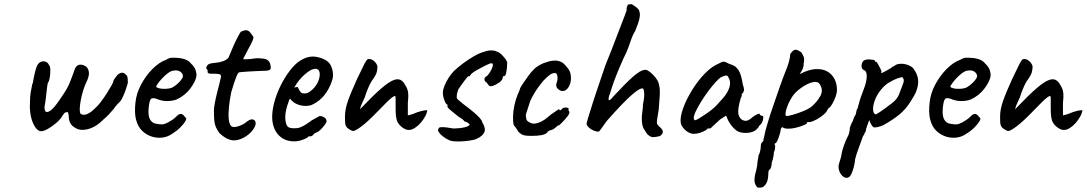

<svg xmlns="http://www.w3.org/2000/svg" viewBox="-20 -662 5150 910"><path d="M175 -40Q160 -40 146.5 -60Q133 -80 126.5 -110.5Q120 -141 122 -173Q122 -205 125.5 -224.5Q129 -244 133 -263Q136 -269 136.5 -273Q137 -277 138.5 -286Q140 -295 145 -316Q149 -333 153 -344Q157 -355 161 -359Q168 -368 178.5 -370.5Q189 -373 198.5 -368.5Q208 -364 212 -354Q218 -349 218.5 -331.5Q219 -314 216 -295.5Q213 -277 207 -269Q205 -264 202.5 -243Q200 -222 197.5 -199Q195 -176 192 -162Q189 -144 195 -135Q201 -126 218.5 -137.5Q236 -149 264 -191Q285 -221 295.5 -239.5Q306 -258 312 -273.5Q318 -289 325 -308Q330 -324 334.5 -334.5Q339 -345 343 -348Q352 -357 364.5 -355.5Q377 -354 389 -346Q401 -334 401.5 -316Q402 -298 390 -274Q382 -258 374.5 -234Q367 -210 362.5 -185.5Q358 -161 358 -145Q358 -125 363.5 -121.5Q369 -118 377 -118Q389 -118 404 -127Q419 -136 440 -158Q449 -167 462 -184.5Q475 -202 487.5 -222Q500 -242 508.5 -257Q517 -272 517 -276Q517 -282 526 -293Q532 -301 535.5 -305.5Q539 -310 549 -315Q557 -319 564.5 -316.5Q572 -314 579 -306Q584 -302 585 -291.5Q586 -281 586 -269Q583 -258 577 -240Q571 -222 563.5 -205.5Q556 -189 551 -183Q547 -179 537 -168.5Q527 -158 519 -146Q494 -116 483 -107Q472 -98 464 -90Q443 -69 419 -58Q395 -47 373 -46.5Q351 -46 337 -56Q306 -72 306 -110Q306 -118 303.5 -124.5Q301 -131 301 -131Q297 -131 290.5 -129Q284 -127 277 -115Q268 -98 248 -80.5Q228 -63 207.5 -51.5Q187 -40 175 -40Z M799 -30Q775 -12 745.5 -9.5Q716 -7 689 -18.5Q662 -30 644 -53Q630 -72 623.5 -100.5Q617 -129 622 -176Q626 -218 648 -260Q670 -302 702 -334.5Q734 -367 768 -379Q782 -388 794 -388.5Q806 -389 829 -387Q852 -384 865.5 -377Q879 -370 886 -360Q902 -345 907 -330Q912 -315 911 -301Q907 -276 882 -242.5Q857 -209 816 -190Q796 -183 771 -183Q746 -183 721 -194Q700 -201 693.5 -190.5Q687 -180 684 -144Q682 -112 691 -96Q700 -80 717 -76Q738 -72 749 -72.5Q760 -73 777 -82Q790 -90 795 -93Q800 -96 804.5 -99.5Q809 -103 817 -111Q823 -117 827.5 -119.5Q832 -122 837 -122Q844 -122 850 -115.5Q856 -109 860 -104Q866 -101 859 -88.5Q852 -76 836 -59.5Q820 -43 799 -30ZM794 -246Q803 -250 815.5 -260Q828 -270 837.5 -282Q847 -294 847 -301Q847 -314 833.5 -323Q820 -332 795 -326Q785 -323 772 -312.5Q759 -302 747 -289Q735 -276 727.5 -265Q720 -254 720 -251Q723 -246 736.5 -243Q750 -240 766.5 -241Q783 -242 794 -246Z M1072 1Q1058 -3 1047 -10Q1036 -17 1021 -30Q1009 -46 1003 -60Q997 -74 995.5 -92.5Q994 -111 994 -140Q994 -152 998.5 -175.5Q1003 -199 1009.5 -224.5Q1016 -250 1021 -270Q1026 -290 1027 -296Q1030 -309 1017 -311Q1004 -313 988.5 -312.5Q973 -312 968 -315Q964 -316 964 -321Q964 -326 964 -326Q964 -330 962.5 -331.5Q961 -333 958 -338Q956 -342 961.5 -350.5Q967 -359 978 -361Q987 -363 1003 -364.5Q1019 -366 1036 -371.5Q1053 -377 1063 -389Q1072 -411 1083.5 -437.5Q1095 -464 1106 -485Q1117 -506 1121 -511Q1138 -520 1149.5 -518.5Q1161 -517 1171 -501Q1176 -494 1179 -490.5Q1182 -487 1180.5 -479.5Q1179 -472 1170.5 -455.5Q1162 -439 1145 -407Q1140 -397 1136 -389.5Q1132 -382 1132 -382Q1136 -381 1144 -381Q1152 -381 1164 -382Q1175 -384 1191 -385.5Q1207 -387 1217 -385Q1240 -385 1251 -375Q1262 -365 1263 -345Q1265 -334 1257 -330Q1249 -326 1222 -326Q1213 -326 1195 -325Q1177 -324 1157 -323Q1137 -322 1123.5 -320.5Q1110 -319 1110 -317Q1107 -315 1100.5 -299Q1094 -283 1087.5 -262.5Q1081 -242 1076 -225Q1069 -191 1065.5 -157.5Q1062 -124 1064 -99.5Q1066 -75 1075 -65Q1084 -56 1107.5 -63Q1131 -70 1147 -83Q1165 -98 1177 -96Q1189 -94 1191.5 -81.5Q1194 -69 1181 -50Q1169 -32 1149.5 -18.5Q1130 -5 1109.5 0.5Q1089 6 1072 1Z M1374 8Q1326 8 1297.5 -25Q1269 -58 1270 -113Q1271 -149 1284 -191Q1297 -233 1318.5 -272.5Q1340 -312 1365.5 -341.5Q1391 -371 1418 -383Q1428 -388 1439.5 -391Q1451 -394 1463 -394Q1474 -394 1487 -391Q1500 -388 1509 -384Q1528 -377 1540 -363.5Q1552 -350 1557 -323Q1559 -307 1558 -298Q1557 -289 1552 -275Q1540 -240 1518.5 -212.5Q1497 -185 1466 -169Q1458 -164 1448.5 -162Q1439 -160 1429 -160Q1409 -160 1391 -167Q1373 -174 1361 -187L1354 -195L1350 -186Q1341 -162 1336.5 -142.5Q1332 -123 1332 -108Q1332 -96 1334 -84.5Q1336 -73 1341 -65Q1345 -59 1353.5 -56.5Q1362 -54 1373 -54Q1379 -54 1386 -54.5Q1393 -55 1399 -57Q1416 -63 1427 -70.5Q1438 -78 1450 -86L1454 -88L1453 -89Q1466 -96 1474.5 -101Q1483 -106 1484 -106Q1488 -108 1492 -111Q1502 -114 1515 -106.5Q1528 -99 1528 -87Q1527 -81 1519 -70Q1511 -59 1500.5 -48.5Q1490 -38 1482 -35Q1480 -34 1475 -32Q1470 -30 1468 -28H1469Q1460 -16 1451 -16H1443Q1439 -9 1417 -0.5Q1395 8 1374 8ZM1421 -219Q1436 -219 1447.5 -227Q1459 -235 1468 -245Q1489 -269 1494 -295Q1499 -321 1488 -332Q1483 -335 1479 -336Q1475 -337 1465 -334Q1456 -333 1440.5 -322Q1425 -311 1410.5 -296Q1396 -281 1387 -267L1374 -246Q1380 -249 1385.5 -249.5Q1391 -250 1392 -248Q1395 -242 1398.5 -235Q1402 -228 1407 -223.5Q1412 -219 1421 -219Z M1653 -41Q1649 -41 1639 -47Q1629 -53 1625 -57Q1618 -65 1616.5 -73.5Q1615 -82 1615 -110Q1615 -142 1628 -180.5Q1641 -219 1672 -287L1708 -361Q1712 -369 1715.5 -373.5Q1719 -378 1723 -382Q1726 -382 1729.5 -382Q1733 -382 1733 -382Q1742 -382 1753.5 -372Q1765 -362 1769 -348Q1769 -335 1765.5 -320Q1762 -305 1741 -277Q1734 -266 1724 -242.5Q1714 -219 1709 -201Q1708 -199 1704.5 -191.5Q1701 -184 1697.5 -175.5Q1694 -167 1691 -161L1686 -144L1745 -204Q1792 -250 1821.5 -269.5Q1851 -289 1869.5 -286Q1888 -283 1900 -260Q1907 -249 1910.5 -239.5Q1914 -230 1915 -216Q1916 -202 1913 -175V-115Q1930 -119 1939 -122.5Q1948 -126 1958 -130Q1967 -133 1978 -136Q1989 -139 2005 -140Q2004 -127 1995.5 -111Q1987 -95 1974 -80Q1961 -65 1946 -55.5Q1931 -46 1917 -46Q1904 -46 1887.5 -57.5Q1871 -69 1862 -88Q1858 -100 1856.5 -114Q1855 -128 1855 -158V-197Q1855 -210 1848.5 -206.5Q1842 -203 1838 -200Q1826 -191 1808 -172.5Q1790 -154 1771 -135Q1725 -87 1694.5 -64Q1664 -41 1653 -41Z M2115 5Q2091 -5 2074.5 -19.5Q2058 -34 2056 -44Q2057 -52 2060.5 -56Q2064 -60 2079.5 -59.5Q2095 -59 2129 -53Q2141 -53 2156.5 -54.5Q2172 -56 2185.5 -59.5Q2199 -63 2203 -68Q2208 -69 2205 -72.5Q2202 -76 2198 -80Q2194 -81 2189 -84Q2184 -87 2180 -87Q2179 -92 2170.5 -98Q2162 -104 2153 -109Q2131 -127 2114 -141Q2097 -155 2101 -161Q2101 -165 2101 -165.5Q2101 -166 2101 -166Q2094 -166 2086.5 -186Q2079 -206 2079 -222Q2079 -236 2086.5 -255Q2094 -274 2106.5 -293.5Q2119 -313 2132 -326Q2151 -344 2176 -362.5Q2201 -381 2227 -396Q2253 -411 2276 -417Q2292 -423 2308.5 -423Q2325 -423 2336 -417Q2345 -415 2354.5 -406Q2364 -397 2372.5 -386.5Q2381 -376 2384 -367Q2384 -355 2382.5 -339.5Q2381 -324 2378 -312.5Q2375 -301 2368 -301Q2368 -301 2365.5 -300.5Q2363 -300 2363 -295Q2363 -285 2348 -272Q2329 -259 2314 -254.5Q2299 -250 2294 -261Q2290 -265 2288 -268.5Q2286 -272 2282 -274Q2282 -274 2279 -277.5Q2276 -281 2276 -287Q2276 -291 2279 -294.5Q2282 -298 2282 -298Q2290 -302 2298 -313.5Q2306 -325 2311 -336.5Q2316 -348 2316 -353Q2316 -359 2314.5 -360.5Q2313 -362 2305 -362Q2294 -358 2275 -348.5Q2256 -339 2238.5 -329Q2221 -319 2212 -310Q2208 -303 2207 -301.5Q2206 -300 2202 -300Q2202 -304 2196 -297.5Q2190 -291 2181 -279Q2172 -267 2164 -255.5Q2156 -244 2152 -238Q2151 -234 2148 -225Q2145 -216 2145 -208Q2143 -197 2149.5 -191Q2156 -185 2173 -171Q2208 -145 2227 -128.5Q2246 -112 2255 -101.5Q2264 -91 2266 -82Q2284 -52 2275 -34Q2266 -16 2239 -4Q2229 1 2205 4.5Q2181 8 2156 8.5Q2131 9 2115 5Z M2500 -18Q2478 -18 2467.5 -20Q2457 -22 2451 -26Q2445 -30 2437 -37Q2433 -45 2426 -55Q2419 -65 2415 -69Q2411 -84 2411.5 -109Q2412 -134 2418 -162.5Q2424 -191 2434 -215Q2438 -223 2441 -231Q2444 -239 2444 -239Q2444 -244 2456.5 -263Q2469 -282 2484.5 -303Q2500 -324 2510 -333Q2517 -341 2531.5 -350Q2546 -359 2557 -363Q2568 -367 2582 -371Q2596 -375 2611 -375Q2625 -375 2638.5 -369Q2652 -363 2663 -348Q2681 -330 2684.5 -310Q2688 -290 2684 -272Q2679 -252 2668.5 -241Q2658 -230 2645.5 -230.5Q2633 -231 2620 -245Q2616 -253 2616 -258.5Q2616 -264 2620 -275Q2624 -289 2621.5 -302.5Q2619 -316 2610 -316Q2597 -316 2584 -306Q2571 -296 2555 -279Q2548 -271 2536 -255Q2524 -239 2512.5 -220Q2501 -201 2493 -183Q2482 -150 2477 -133.5Q2472 -117 2472 -117Q2472 -113 2473 -109.5Q2474 -106 2474 -102Q2474 -90 2488 -83Q2499 -76 2511.5 -76Q2524 -76 2546 -86Q2562 -94 2576.5 -107Q2591 -120 2607 -130Q2618 -137 2624.5 -142Q2631 -147 2631 -143Q2631 -139 2634 -139Q2637 -139 2641 -143Q2647 -151 2655 -152Q2663 -153 2669 -151.5Q2675 -150 2675 -147Q2673 -138 2679 -132Q2679 -128 2676.5 -121.5Q2674 -115 2670 -111Q2665 -104 2655.5 -93.5Q2646 -83 2638 -75.5Q2630 -68 2630 -68Q2626 -69 2622.5 -66Q2619 -63 2615 -59Q2607 -52 2600 -48.5Q2593 -45 2589 -45Q2582 -41 2578.5 -40Q2575 -39 2575 -35Q2565 -25 2546.5 -21.5Q2528 -18 2500 -18Z M3107 -17Q3088 -12 3075 -12Q3062 -12 3047 -27Q3038 -41 3031 -52Q3024 -63 3022 -91Q3021 -110 3024.5 -132.5Q3028 -155 3027 -165Q3035 -202 3033 -222.5Q3031 -243 3026 -243Q3015 -245 2988 -223.5Q2961 -202 2926.5 -166Q2892 -130 2856 -89Q2837 -63 2828.5 -50.5Q2820 -38 2816 -38Q2806 -38 2793 -43.5Q2780 -49 2771 -57.5Q2762 -66 2760 -74Q2760 -78 2765 -95.5Q2770 -113 2777.5 -136Q2785 -159 2791 -179Q2797 -199 2800 -207Q2809 -233 2821.5 -270.5Q2834 -308 2844 -337Q2848 -350 2858 -374.5Q2868 -399 2878 -424Q2888 -449 2892 -461Q2895 -469 2903 -489.5Q2911 -510 2920.5 -535Q2930 -560 2938.5 -581.5Q2947 -603 2950 -613Q2949 -622 2951.5 -629.5Q2954 -637 2957 -641Q2961 -641 2966 -641.5Q2971 -642 2971 -642Q2971 -644 2981 -638Q2991 -632 3000.5 -623.5Q3010 -615 3010 -609Q3015 -596 3011 -575.5Q3007 -555 2990 -514Q2979 -498 2968.5 -466Q2958 -434 2948 -412Q2944 -405 2934.5 -384Q2925 -363 2913 -334.5Q2901 -306 2890 -276Q2879 -246 2872 -221Q2862 -197 2865 -189Q2868 -181 2889 -207Q2917 -237 2945.5 -266Q2974 -295 2999.5 -314Q3025 -333 3042 -331Q3051 -329 3063 -319Q3075 -309 3086 -295.5Q3097 -282 3101 -270Q3105 -256 3106.5 -244Q3108 -232 3107 -210Q3106 -188 3102 -142Q3096 -108 3094 -93.5Q3092 -79 3095.5 -73Q3099 -67 3107 -60Q3122 -48 3121.5 -36.5Q3121 -25 3107 -17Z M3273 -28Q3261 -26 3246.5 -33Q3232 -40 3221 -52.5Q3210 -65 3207 -77Q3203 -98 3211.5 -129Q3220 -160 3238 -195.5Q3256 -231 3279.5 -264Q3303 -297 3330 -322.5Q3357 -348 3383 -359Q3396 -366 3402 -368.5Q3408 -371 3415 -369Q3422 -367 3437 -359Q3451 -355 3460.5 -349.5Q3470 -344 3481 -329Q3489 -314 3493 -299Q3497 -284 3500 -265Q3508 -240 3506 -232.5Q3504 -225 3500 -221Q3492 -211 3496 -211Q3496 -211 3495.5 -207.5Q3495 -204 3491 -197Q3484 -175 3480.5 -153Q3477 -131 3481 -116Q3489 -94 3507.5 -90Q3526 -86 3548 -108Q3559 -116 3570.5 -121Q3582 -126 3582 -118Q3582 -118 3585 -115.5Q3588 -113 3592 -113Q3597 -113 3597.5 -107.5Q3598 -102 3596 -93.5Q3594 -85 3589 -77Q3574 -62 3574 -57Q3574 -57 3570.5 -53.5Q3567 -50 3559 -43Q3541 -32 3513.5 -32Q3486 -32 3471 -43Q3456 -54 3443 -72Q3430 -90 3426 -104L3421 -114L3392 -95Q3381 -84 3371 -75.5Q3361 -67 3357 -63Q3354 -59 3350.5 -56Q3347 -53 3343 -53Q3339 -53 3336 -53Q3333 -53 3333 -53Q3333 -49 3322 -43Q3311 -37 3297 -32.5Q3283 -28 3273 -28ZM3273 -92Q3279 -92 3293.5 -101Q3308 -110 3326 -122Q3344 -134 3358.5 -146.5Q3373 -159 3379 -166Q3383 -170 3391 -179.5Q3399 -189 3406 -196Q3429 -222 3437 -248Q3445 -274 3434 -292Q3430 -303 3424 -304Q3418 -305 3399 -297Q3387 -290 3370.5 -271.5Q3354 -253 3336.5 -229.5Q3319 -206 3303.5 -181Q3288 -156 3278 -135Q3268 -114 3268 -102Q3268 -98 3270.5 -95Q3273 -92 3273 -92Z M3586 227Q3582 227 3575.5 227.5Q3569 228 3564 219Q3560 214 3557 202.5Q3554 191 3559 165Q3564 148 3567 131.5Q3570 115 3570 107Q3570 103 3572.5 91.5Q3575 80 3575 75Q3580 67 3583 53Q3586 39 3586 28Q3586 16 3598 6Q3598 -2 3601.5 -14Q3605 -26 3605 -30Q3608 -44 3618.5 -79.5Q3629 -115 3644.5 -160Q3660 -205 3675 -248Q3690 -291 3702 -321Q3714 -349 3719.5 -370.5Q3725 -392 3725 -402Q3725 -406 3727 -408.5Q3729 -411 3736 -419Q3746 -429 3756.5 -425.5Q3767 -422 3778 -414Q3786 -401 3789.5 -391.5Q3793 -382 3789 -360Q3789 -345 3783.5 -333.5Q3778 -322 3773.5 -316Q3769 -310 3771 -311Q3813 -333 3846 -334.5Q3879 -336 3901.5 -323Q3924 -310 3935.5 -287Q3947 -264 3947 -235Q3947 -223 3941 -205.5Q3935 -188 3926.5 -173Q3918 -158 3912 -152Q3908 -152 3904 -145.5Q3900 -139 3896 -131Q3888 -121 3870.5 -108.5Q3853 -96 3835 -88.5Q3817 -81 3809 -84Q3809 -84 3806.5 -83Q3804 -82 3804 -77Q3804 -75 3789 -68.5Q3774 -62 3753.5 -57Q3733 -52 3717 -52Q3696 -52 3687 -60Q3685 -58 3682.5 -54Q3680 -50 3680 -47Q3680 -41 3675.5 -25.5Q3671 -10 3665 3.5Q3659 17 3654 17Q3654 17 3652 20Q3650 23 3654 28Q3654 28 3653.5 39.5Q3653 51 3648 59Q3648 67 3645 83Q3642 99 3638 107Q3638 119 3634.5 130.5Q3631 142 3627 142Q3623 143 3622 154.5Q3621 166 3621 171Q3620 196 3609 211.5Q3598 227 3586 227ZM3709 -112Q3717 -112 3741 -119Q3765 -126 3790 -136.5Q3815 -147 3828 -158Q3854 -181 3868.5 -208Q3883 -235 3866 -262Q3858 -276 3838.5 -273.5Q3819 -271 3795 -257Q3771 -243 3749 -222Q3737 -209 3727 -191Q3717 -173 3710.5 -155Q3704 -137 3703 -124.5Q3702 -112 3709 -112Z M4003 178Q3990 185 3977 175.5Q3964 166 3957.5 147.5Q3951 129 3958 109Q3960 103 3964 89.5Q3968 76 3969 66Q3970 59 3975 42.5Q3980 26 3986.5 10Q3993 -6 3997 -13Q4003 -23 4005.5 -36Q4008 -49 4008 -56Q4010 -63 4013.5 -72Q4017 -81 4021 -86Q4023 -94 4027 -103.5Q4031 -113 4036 -120Q4038 -127 4039.5 -137Q4041 -147 4045 -148Q4046 -152 4046.5 -156Q4047 -160 4050 -167Q4052 -178 4059 -199Q4066 -220 4076 -245Q4087 -274 4088 -299Q4089 -324 4074 -330Q4066 -334 4064 -343.5Q4062 -353 4066 -363.5Q4070 -374 4078 -377Q4087 -381 4098 -380.5Q4109 -380 4118 -378.5Q4127 -377 4126 -375Q4126 -370 4131 -369Q4133 -372 4139.5 -361.5Q4146 -351 4152 -338.5Q4158 -326 4158 -321Q4156 -317 4156 -316.5Q4156 -316 4160 -316Q4160 -316 4171 -321.5Q4182 -327 4194.5 -334.5Q4207 -342 4211 -346Q4211 -346 4216.5 -348.5Q4222 -351 4226 -355Q4246 -363 4269.5 -358Q4293 -353 4307 -340Q4327 -315 4331 -287.5Q4335 -260 4321 -225Q4319 -220 4312.5 -208.5Q4306 -197 4300 -187.5Q4294 -178 4294 -178Q4271 -142 4241 -118Q4211 -94 4179 -76Q4169 -69 4156 -64.5Q4143 -60 4133 -58.5Q4123 -57 4120 -59Q4109 -67 4100 -93Q4095 -80 4090.5 -67.5Q4086 -55 4085 -51Q4084 -44 4083 -39.5Q4082 -35 4078 -32Q4078 -32 4077 -28Q4076 -24 4070 -16Q4060 13 4052.5 32.5Q4045 52 4040.5 66Q4036 80 4033 92Q4031 119 4021.5 146.5Q4012 174 4003 178ZM4132 -120Q4136 -122 4148.5 -130Q4161 -138 4176.5 -149.5Q4192 -161 4205.5 -171.5Q4219 -182 4224 -188Q4232 -197 4237 -206Q4242 -215 4246 -228Q4249 -236 4253 -246Q4257 -256 4260 -265Q4264 -273 4263.5 -281.5Q4263 -290 4257 -296Q4253 -297 4235 -291Q4217 -285 4194.5 -271.5Q4172 -258 4154 -235Q4133 -208 4124.5 -181.5Q4116 -155 4118.5 -137.5Q4121 -120 4132 -120Z M4563 -30Q4539 -12 4509.5 -9.5Q4480 -7 4453 -18.5Q4426 -30 4408 -53Q4394 -72 4387.5 -100.5Q4381 -129 4386 -176Q4390 -218 4412 -260Q4434 -302 4466 -334.5Q4498 -367 4532 -379Q4546 -388 4558 -388.5Q4570 -389 4593 -387Q4616 -384 4629.5 -377Q4643 -370 4650 -360Q4666 -345 4671 -330Q4676 -315 4675 -301Q4671 -276 4646 -242.5Q4621 -209 4580 -190Q4560 -183 4535 -183Q4510 -183 4485 -194Q4464 -201 4457.5 -190.5Q4451 -180 4448 -144Q4446 -112 4455 -96Q4464 -80 4481 -76Q4502 -72 4513 -72.5Q4524 -73 4541 -82Q4554 -90 4559 -93Q4564 -96 4568.5 -99.5Q4573 -103 4581 -111Q4587 -117 4591.5 -119.5Q4596 -122 4601 -122Q4608 -122 4614 -115.5Q4620 -109 4624 -104Q4630 -101 4623 -88.5Q4616 -76 4600 -59.5Q4584 -43 4563 -30ZM4558 -246Q4567 -250 4579.5 -260Q4592 -270 4601.5 -282Q4611 -294 4611 -301Q4611 -314 4597.5 -323Q4584 -332 4559 -326Q4549 -323 4536 -312.5Q4523 -302 4511 -289Q4499 -276 4491.5 -265Q4484 -254 4484 -251Q4487 -246 4500.5 -243Q4514 -240 4530.5 -241Q4547 -242 4558 -246Z M4758 -41Q4754 -41 4744 -47Q4734 -53 4730 -57Q4723 -65 4721.5 -73.5Q4720 -82 4720 -110Q4720 -142 4733 -180.5Q4746 -219 4777 -287L4813 -361Q4817 -369 4820.5 -373.5Q4824 -378 4828 -382Q4831 -382 4834.5 -382Q4838 -382 4838 -382Q4847 -382 4858.5 -372Q4870 -362 4874 -348Q4874 -335 4870.5 -320Q4867 -305 4846 -277Q4839 -266 4829 -242.5Q4819 -219 4814 -201Q4813 -199 4809.5 -191.5Q4806 -184 4802.5 -175.5Q4799 -167 4796 -161L4791 -144L4850 -204Q4897 -250 4926.5 -269.5Q4956 -289 4974.5 -286Q4993 -283 5005 -260Q5012 -249 5015.5 -239.5Q5019 -230 5020 -216Q5021 -202 5018 -175V-115Q5035 -119 5044 -122.5Q5053 -126 5063 -130Q5072 -133 5083 -136Q5094 -139 5110 -140Q5109 -127 5100.5 -111Q5092 -95 5079 -80Q5066 -65 5051 -55.5Q5036 -46 5022 -46Q5009 -46 4992.5 -57.5Q4976 -69 4967 -88Q4963 -100 4961.5 -114Q4960 -128 4960 -158V-197Q4960 -210 4953.5 -206.5Q4947 -203 4943 -200Q4931 -191 4913 -172.5Q4895 -154 4876 -135Q4830 -87 4799.5 -64Q4769 -41 4758 -41Z"/></svg>

Font: Caveat Medium
Style: Regular
Weight: 500
Designer: Pablo Impallari
Foundry: Pablo Impallari
Version: Version 2.000